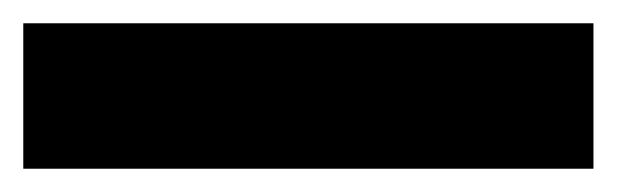

<svg xmlns="http://www.w3.org/2000/svg" viewBox="-21 31 530 165"><path d="M489 51V176H-1V51Z"/></svg>

Font: Bitter Thin Black
Style: Regular
Weight: 900
Version: Version 3.020